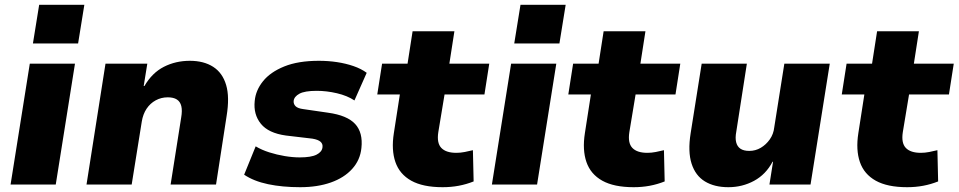

<svg xmlns="http://www.w3.org/2000/svg" viewBox="-20 -768 3989 799"><path d="M117 -587 143 -748H331L305 -587ZM24 0 104 -503H292L212 0Z M340 0 419 -503H593L578 -410H581Q613 -465 662 -490Q711 -515 770 -515Q828 -515 867 -490Q906 -465 921 -414.5Q936 -364 923 -285L879 0H690L734 -279Q739 -308 734.5 -326.5Q730 -345 716 -354Q702 -363 678 -363Q651 -363 628 -350.5Q605 -338 590 -315.5Q575 -293 570 -262L528 0Z M1229 11Q1155 11 1095.5 -1.5Q1036 -14 996 -41L1044 -159Q1069 -144 1100.5 -134Q1132 -124 1165 -118.5Q1198 -113 1227 -113Q1275 -113 1297.5 -124.5Q1320 -136 1322 -155Q1324 -169 1314 -178Q1304 -187 1280 -191L1170 -204Q1097 -214 1065.5 -253Q1034 -292 1040 -348Q1044 -392 1074.5 -430Q1105 -468 1163 -491.5Q1221 -515 1307 -515Q1346 -515 1382.5 -509.5Q1419 -504 1451 -493Q1483 -482 1506 -465L1455 -350Q1425 -370 1382 -380Q1339 -390 1298 -390Q1248 -390 1226 -378Q1204 -366 1202 -348Q1201 -335 1210 -326Q1219 -317 1242 -314L1345 -299Q1425 -288 1458 -252Q1491 -216 1484 -152Q1479 -102 1445.5 -65Q1412 -28 1356.5 -8.5Q1301 11 1229 11Z M1822 11Q1740 11 1691.5 -16Q1643 -43 1625.5 -93.5Q1608 -144 1619 -214L1644 -375H1550L1570 -503H1676L1697 -638H1871L1850 -503H2016L1996 -375H1830L1804 -218Q1797 -173 1816.5 -152.5Q1836 -132 1879 -132Q1896 -132 1914 -135.5Q1932 -139 1948 -143L1951 -13Q1921 -1 1889 5Q1857 11 1822 11Z M2120 -587 2146 -748H2334L2308 -587ZM2027 0 2107 -503H2295L2215 0Z M2617 11Q2535 11 2486.5 -16Q2438 -43 2420.5 -93.5Q2403 -144 2414 -214L2439 -375H2345L2365 -503H2471L2492 -638H2666L2645 -503H2811L2791 -375H2625L2599 -218Q2592 -173 2611.5 -152.5Q2631 -132 2674 -132Q2691 -132 2709 -135.5Q2727 -139 2743 -143L2746 -13Q2716 -1 2684 5Q2652 11 2617 11Z M3011 11Q2953 11 2913.5 -13Q2874 -37 2858 -87Q2842 -137 2854 -213L2900 -503H3088L3044 -220Q3039 -194 3043.5 -176Q3048 -158 3061.5 -149Q3075 -140 3098 -140Q3124 -140 3146 -153Q3168 -166 3183.5 -188Q3199 -210 3202 -238L3244 -503H3433L3353 0H3182L3197 -95H3195Q3167 -42 3118 -15.5Q3069 11 3011 11Z M3755 11Q3673 11 3624.5 -16Q3576 -43 3558.5 -93.5Q3541 -144 3552 -214L3577 -375H3483L3503 -503H3609L3630 -638H3804L3783 -503H3949L3929 -375H3763L3737 -218Q3730 -173 3749.5 -152.5Q3769 -132 3812 -132Q3829 -132 3847 -135.5Q3865 -139 3881 -143L3884 -13Q3854 -1 3822 5Q3790 11 3755 11Z"/></svg>

Font: Nunito Sans 8pt Black
Style: Italic
Weight: 900
Italic angle: -9°
Version: Version 3.101;gftools[0.9.27]